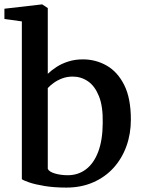

<svg xmlns="http://www.w3.org/2000/svg" viewBox="-22 -839 647 870"><path d="M-2 -753V-799.5L167.5 -819H169.5L194.5 -802.5V-504.5Q211 -520.5 234.5 -535.8Q258 -551 288.2 -560.5Q318.5 -570 353.5 -570Q411.5 -570 461 -542Q510.5 -514 540.8 -454Q571 -394 571 -297Q571 -232.5 550.8 -176.5Q530.5 -120.5 492.5 -78.5Q454.5 -36.5 400.2 -12.8Q346 11 278.5 11Q224 11 181 4Q138 -3 111 -12.2Q84 -21.5 77 -27V-742ZM307.5 -492Q282 -492 260 -483.8Q238 -475.5 221.2 -463.2Q204.5 -451 194.5 -440V-74Q200.5 -60.5 227 -52.8Q253.5 -45 285 -45Q332 -45 367.5 -71.8Q403 -98.5 423 -151.2Q443 -204 443.5 -281.5Q445 -356.5 426.5 -402.8Q408 -449 376.8 -470.5Q345.5 -492 307.5 -492Z"/></svg>

Font: Merriweather Light 18pt SemiBold
Style: Regular
Weight: 600
Version: Version 2.100